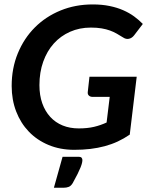

<svg xmlns="http://www.w3.org/2000/svg" viewBox="-20 -676 677 875"><path d="M338.9 -90.8Q378.4 -90.8 408.4 -97.9Q438.5 -105 465.8 -117.7L480 -234.4H402.8Q391.6 -234.4 385.3 -240.2Q378.9 -246.1 379.9 -255.9L387.7 -326.2H603L571.3 -62.5Q544.9 -44.4 516.6 -31.2Q488.3 -18.1 457.3 -9.8Q426.3 -1.5 391.8 2.7Q357.4 6.8 318.4 6.8Q254.4 6.8 201.7 -15.1Q148.9 -37.1 111.6 -75.9Q74.2 -114.7 53.7 -168Q33.2 -221.2 33.2 -284.2Q33.2 -365.2 61.3 -433.3Q89.4 -501.5 138.9 -551Q188.5 -600.6 255.9 -628.2Q323.2 -655.8 402.3 -655.8Q444.8 -655.8 479.2 -648.7Q513.7 -641.6 541.5 -629.4Q569.3 -617.2 591.3 -601.1Q613.3 -585 630.9 -566.9L591.3 -515.1Q581.5 -502.4 567.9 -499.3Q554.2 -496.1 540 -505.9Q525.9 -514.6 512 -522.7Q498 -530.8 481.2 -536.9Q464.4 -543 443.4 -546.6Q422.4 -550.3 394 -550.3Q342.3 -550.3 299.3 -531.2Q256.3 -512.2 225.3 -477.8Q194.3 -443.4 177 -395Q159.7 -346.7 159.7 -288.1Q159.7 -241.7 172.6 -205.3Q185.5 -168.9 209 -143.3Q232.4 -117.7 265.4 -104.2Q298.3 -90.8 338.9 -90.8ZM337.9 38.6Q349.1 38.6 352.3 43.5Q355.5 48.3 355.5 53.2Q355.5 58.6 353.8 66.4Q352.1 74.2 347.2 86.7Q342.3 99.1 333.7 116.5Q325.2 133.8 311.5 158.2Q303.7 171.4 293.5 175.5Q283.2 179.7 268.1 179.7H225.6L265.1 38.6Z"/></svg>

Font: Carlito
Style: Bold Italic
Weight: 700
Italic angle: -7°
Designer: Lukasz Dziedzic
Foundry: tyPoland Lukasz Dziedzic
Version: Version 1.104